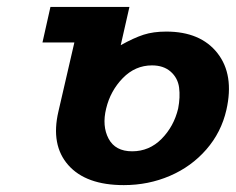

<svg xmlns="http://www.w3.org/2000/svg" viewBox="-20 -520 678 552"><path d="M492.2 -208Q498.5 -240.7 494.9 -268.3Q491.2 -295.9 470.7 -314Q450.2 -332 417 -332Q368.7 -332 333 -295.4Q297.4 -258.8 285.2 -208Q272.9 -157.7 292.2 -121.3Q311.5 -85 359.9 -85Q409.2 -85 444.6 -120.8Q480 -156.7 492.2 -208ZM630.9 -204.1Q616.2 -139.6 573.2 -90.3Q530.3 -41 468.5 -14.4Q406.7 12.2 335.9 12.2Q227.1 12.2 176.3 -45.4Q125.5 -103 147.9 -199.2L193.8 -397.9H102.1L125 -500H352.1L327.1 -390.1Q364.7 -411.1 392.8 -420.2Q420.9 -429.2 458 -429.2Q556.6 -429.2 605.2 -367.2Q653.8 -305.2 630.9 -204.1Z"/></svg>

Font: Perun
Style: Bold Italic
Weight: 700
Italic angle: -12°
Foundry: Copyright (c) Stefan Peev, Context Ltd, 2016
Version: Version 001.000